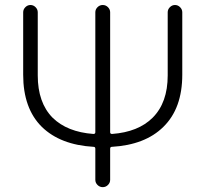

<svg xmlns="http://www.w3.org/2000/svg" viewBox="-20 -774 822 772"><path d="M422.9 -242.2Q422.9 -235.4 430.7 -235.4Q536.1 -243.2 593.8 -300.8Q654.3 -361.3 654.3 -470.7V-724.6Q654.3 -736.3 663.1 -745.1Q671.9 -753.9 683.6 -753.9Q695.3 -753.9 704.1 -745.1Q712.9 -736.3 712.9 -724.6V-473.6Q712.9 -337.9 636.7 -263.7Q563.5 -191.4 429.7 -183.6Q422.9 -183.6 422.9 -175.8V-50.8Q422.9 -39.1 414.1 -30.3Q405.3 -21.5 393.1 -21.5Q380.9 -21.5 372.1 -30.3Q363.3 -39.1 363.3 -50.8V-175.8Q363.3 -183.6 356.4 -183.6Q222.7 -191.4 148.4 -263.7Q73.2 -337.9 73.2 -473.6V-724.6Q73.2 -736.3 82 -745.1Q90.8 -753.9 102.5 -753.9Q114.3 -753.9 123 -745.1Q131.8 -736.3 131.8 -724.6V-470.7Q131.8 -361.3 191.4 -300.8Q250 -243.2 355.5 -235.4Q363.3 -235.4 363.3 -242.2V-724.6Q363.3 -736.3 372.1 -745.1Q380.9 -753.9 393.1 -753.9Q405.3 -753.9 414.1 -745.1Q422.9 -736.3 422.9 -724.6Z"/></svg>

Font: irohamaru Light
Style: Regular
Weight: 200
Designer: [Source Han Sans]
Ryoko NISHIZUKA  (kana & ideographs); Paul D. Hunt (Latin, Greek & Cyrillic); Wenlong ZHANG  (bopomofo
Version: Version 1.01